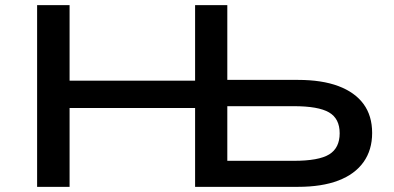

<svg xmlns="http://www.w3.org/2000/svg" viewBox="-20 -725 1528 745"><path d="M124 0V-705H250V-412H737V-705H862V-415H1136Q1229 -415 1293 -391Q1357 -367 1390.5 -321.5Q1424 -276 1424 -209Q1424 -143 1390.5 -96Q1357 -49 1293 -24.5Q1229 0 1136 0H737V-306H250V0ZM862 -101H1120Q1217 -101 1257.5 -126Q1298 -151 1298 -208Q1298 -265 1256.5 -289Q1215 -313 1120 -313H862Z"/></svg>

Font: Nunito Sans 7pt Expanded SemiBold
Style: Regular
Weight: 600
Width: 7
Designer: Vernon Adams
Foundry: Vernon Adams
Version: Version 3.101;gftools[0.9.27]